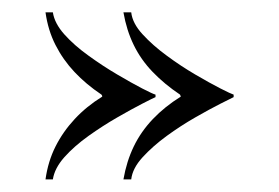

<svg xmlns="http://www.w3.org/2000/svg" viewBox="-20 -460 448 308"><path d="M229.5 -308.2V-306.5H143.8L142.8 -308.2Q118 -324.8 99.5 -344.5Q81 -364.2 69 -387.9Q57 -411.5 53 -440.2H64.8Q67.5 -422.5 83.2 -404.9Q99 -387.2 121.9 -370.8Q144.8 -354.2 167.9 -340.6Q191 -327 207.9 -318.2Q224.8 -309.5 229.5 -308.2ZM229.5 -304.2Q224.8 -302.2 207.9 -293.5Q191 -284.8 167.9 -271.5Q144.8 -258.2 121.9 -241.9Q99 -225.5 83.2 -207.8Q67.5 -190 64.8 -172.2H53Q57 -201 69 -224.9Q81 -248.8 99.8 -269Q118.5 -289.2 144 -305L143.8 -306.5H229.5ZM354.8 -308.2V-306.5H269.5L268.8 -308.2Q244 -324.8 225 -344.5Q206 -364.2 194.5 -387.9Q183 -411.5 178 -440.2H190.5Q192.5 -422.5 208.8 -404.9Q225 -387.2 247.4 -370.8Q269.8 -354.2 293 -340.6Q316.2 -327 333.4 -318.2Q350.5 -309.5 354.8 -308.2ZM354.8 -304.2Q350.5 -302.2 333.4 -293.5Q316.2 -284.8 293 -271.5Q269.8 -258.2 247.4 -241.9Q225 -225.5 208.8 -207.8Q192.5 -190 190.5 -172.2H178Q183 -201 194.5 -224.9Q206 -248.8 225.2 -269Q244.5 -289.2 270 -305L269.5 -306.5H354.8Z"/></svg>

Font: Emberly Black
Style: Regular
Weight: 900
Designer: Rajesh Rajput
Foundry: Rajesh Rajput
Version: Version 1.000